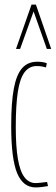

<svg xmlns="http://www.w3.org/2000/svg" viewBox="-20 -810 245 840"><path d="M29 -260Q29 -361 40.5 -422.5Q52 -484 77 -512Q102 -540 143 -540Q149 -540 156 -539.5Q163 -539 170.5 -537.5Q178 -536 185 -533L181 -515Q174 -517 167.5 -518.5Q161 -520 154.5 -520.5Q148 -521 140 -521Q108 -521 87.5 -494Q67 -467 58 -408Q49 -349 49 -254Q49 -168 58.5 -113.5Q68 -59 87.5 -34Q107 -9 136 -9Q143 -9 152 -10Q161 -11 170.5 -12Q180 -13 186 -14L190 4Q180 6 164.5 8Q149 10 136 10Q81 10 55 -52.5Q29 -115 29 -260ZM50 -596 118 -790H137L204 -596H185L127 -760L68 -596Z"/></svg>

Font: Georama ExtraCondensed Thin
Style: Regular
Weight: 100
Width: 2
Designer: Jean-Baptiste Levee
Foundry: Production Type
Version: Version 1.001